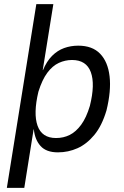

<svg xmlns="http://www.w3.org/2000/svg" viewBox="-20 -725 595 925"><path d="M13 180 155 -705H237L186 -388L187 -387Q205 -430 231 -456Q257 -482 289 -493.5Q321 -505 357 -505Q425 -505 462.5 -466Q500 -427 508 -357Q516 -287 493 -193Q471 -119 434.5 -75Q398 -31 353.5 -11Q309 9 259 9Q203 9 175.5 -21.5Q148 -52 143 -102H142L97 180ZM250 -60Q286 -60 316 -75Q346 -90 371 -124Q396 -158 413 -215Q439 -319 417.5 -377.5Q396 -436 327 -436Q294 -436 263.5 -422Q233 -408 208 -374.5Q183 -341 165 -283Q140 -178 161 -119Q182 -60 250 -60Z"/></svg>

Font: Nunito Sans 7pt Condensed
Style: Italic
Weight: 400
Width: 3
Italic angle: -9°
Designer: Vernon Adams
Foundry: Vernon Adams
Version: Version 3.101;gftools[0.9.27]